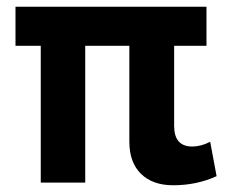

<svg xmlns="http://www.w3.org/2000/svg" viewBox="-20 -542 682 570"><path d="M364 -406H233V0H101V-406H26V-522H593V-406H497V-168Q497 -107 551 -107Q576 -107 604 -121L623 -19Q564 8 494 8Q433 8 398.5 -26Q364 -60 364 -121Z"/></svg>

Font: Raleway
Style: Bold
Weight: 700
Designer: Matt McInerney, Pablo Impallari, Rodrigo Fuenzalida
Foundry: Matt McInerney, Pablo Impallari, Rodrigo Fuenzalida
Version: Version 3.000